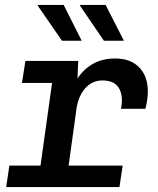

<svg xmlns="http://www.w3.org/2000/svg" viewBox="-20 -758 640 778"><path d="M132 0 191 -422H69L83 -511H297L294 -440Q319 -478 357 -499.5Q395 -521 447 -521Q509 -521 544 -485Q579 -449 579 -388Q579 -371 576.5 -353Q574 -335 569 -317H470Q472 -327 473 -334.5Q474 -342 474 -348Q474 -432 395 -432Q354 -432 326 -401Q298 -370 290 -318L246 0ZM5 0 18 -87H477L464 0ZM401 -593 304 -735 305 -738H408L482 -593ZM231 -593 133 -735 135 -738H238L311 -593Z"/></svg>

Font: Chivo Mono Medium
Style: Italic
Weight: 500
Italic angle: -8.05°
Monospace: yes
Designer: Hector Gatti
Foundry: Omnibus-Type
Version: Version 1.008